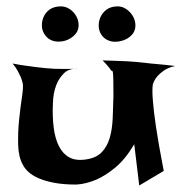

<svg xmlns="http://www.w3.org/2000/svg" viewBox="-20 -649 571 604"><path d="M19.5 -449.2Q44.9 -444.3 64 -441.9Q83 -439.5 96.7 -437.5Q112.3 -435.5 124 -434.6Q135.7 -433.6 151.4 -432.6Q177.7 -431.6 225.6 -432.6Q197.3 -434.6 181.2 -418.5Q165 -402.3 157.2 -381.8Q147.5 -357.4 146.5 -325.2Q144.5 -282.2 148.9 -247.6Q153.3 -212.9 165.5 -189Q177.7 -165 198.2 -153.8Q218.8 -142.6 251 -147.5Q283.2 -152.3 300.3 -170.4Q317.4 -188.5 325.2 -215.3Q333 -242.2 334.5 -276.4Q335.9 -310.5 336.9 -347.7Q336.9 -384.8 336.4 -400.9Q335.9 -417 335 -421.9Q334 -426.8 332 -426.3Q330.1 -425.8 327.1 -430.7Q325.2 -434.6 321.3 -438.5Q318.4 -442.4 313.5 -447.8Q308.6 -453.1 302.7 -459Q328.1 -458 348.1 -457.5Q368.2 -457 381.8 -456.1Q397.5 -455.1 409.2 -454.1Q419.9 -453.1 437.5 -451.2Q452.1 -449.2 475.6 -447.3Q499 -445.3 531.2 -441.4Q508.8 -436.5 495.1 -426.8Q481.4 -417 473.6 -407.2Q464.8 -396.5 460.9 -383.8Q458 -367.2 460.9 -333Q462.9 -302.7 470.7 -250Q478.5 -197.3 495.1 -111.3L418 -65.4L402.3 -195.3Q374 -147.5 342.3 -121.6Q310.5 -95.7 283.2 -84Q251 -70.3 220.7 -68.4Q180.7 -68.4 151.9 -73.7Q123 -79.1 102.5 -87.9Q82 -96.7 69.8 -107.9Q57.6 -119.1 51.8 -130.9Q38.1 -155.3 37.1 -193.8Q36.1 -232.4 40 -271Q43.9 -309.6 48.8 -341.8Q53.7 -374 51.8 -385.7Q49.8 -394.5 45.9 -405.3Q42 -414.1 36.1 -425.3Q30.3 -436.5 19.5 -449.2ZM168 -628.9Q185.5 -629.9 199.7 -620.1Q213.9 -610.4 221.2 -595.7Q228.5 -581.1 227.1 -564.9Q225.6 -548.8 212.9 -537.1Q191.4 -517.6 163.1 -518.1Q134.8 -518.6 120.1 -541Q112.3 -552.7 111.8 -567.4Q111.3 -582 117.2 -595.7Q123 -609.4 135.7 -618.7Q148.4 -627.9 168 -628.9ZM346.7 -628.9Q364.3 -629.9 378.4 -619.6Q392.6 -609.4 399.9 -594.7Q407.2 -580.1 405.8 -564Q404.3 -547.9 391.6 -536.1Q380.9 -526.4 367.7 -522Q354.5 -517.6 341.8 -517.6Q329.1 -517.6 317.4 -523.4Q305.7 -529.3 298.8 -540Q291 -551.8 290.5 -566.4Q290 -581.1 295.9 -594.7Q301.8 -608.4 314.5 -618.2Q327.1 -627.9 346.7 -628.9Z"/></svg>

Font: Irish Growler
Style: Regular
Weight: 400
Designer: Squid
Foundry: Font Diner, Inc DBA Sideshow
Version: Version 1.000